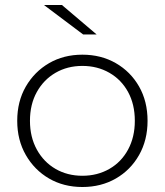

<svg xmlns="http://www.w3.org/2000/svg" viewBox="-20 -745 660 769"><path d="M310 4Q235 4 176.5 -30Q118 -64 83.5 -124Q49 -184 49 -261Q49 -339 83.5 -398.5Q118 -458 176.5 -492Q235 -526 310 -526Q385 -526 444 -492Q503 -458 537 -398.5Q571 -339 571 -261Q571 -184 537 -124Q503 -64 444 -30Q385 4 310 4ZM310 -41Q370 -41 418 -68.5Q466 -96 493 -146Q520 -196 520 -261Q520 -327 493 -376.5Q466 -426 418 -453.5Q370 -481 310 -481Q250 -481 202.5 -453.5Q155 -426 127.5 -376.5Q100 -327 100 -261Q100 -196 127.5 -146Q155 -96 202.5 -68.5Q250 -41 310 -41ZM313 -607 156 -725H228L367 -607Z"/></svg>

Font: Montserrat Thin Light
Style: Regular
Weight: 300
Version: Version 9.000